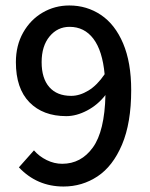

<svg xmlns="http://www.w3.org/2000/svg" viewBox="-20 -669 546 701"><path d="M459 -340Q459 -220 425.5 -141Q392 -62 336 -25Q280 12 212 12Q115 12 49 -58L104 -120Q123 -98 150.5 -84.5Q178 -71 207 -71Q276 -71 319 -130.5Q362 -190 365 -322Q337 -286 298 -265.5Q259 -245 222 -245Q137 -245 87.5 -295.5Q38 -346 38 -442Q38 -503 64.5 -550Q91 -597 135.5 -623Q180 -649 233 -649Q297 -649 348.5 -614.5Q400 -580 429.5 -510.5Q459 -441 459 -340ZM362 -398Q354 -484 321 -527.5Q288 -571 234 -571Q190 -571 161 -536Q132 -501 132 -442Q132 -383 160 -351Q188 -319 240 -319Q271 -319 303 -338.5Q335 -358 362 -398Z"/></svg>

Font: Assistant SemiBold
Style: Regular
Weight: 600
Designer: Hebrew By Ben Nathan, Latin by Paul Hunt
Version: Version 2.001; ttfautohint (v1.6)